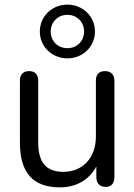

<svg xmlns="http://www.w3.org/2000/svg" viewBox="-20 -800 580 829"><path d="M239 9C308 9 365 -23 396 -81V-35C396 -8 411 7 437 7C460 7 474 -8 474 -35V-452C474 -479 457 -493 434 -493C408 -493 394 -479 394 -452V-210C394 -119 337 -58 254 -58C179 -58 145 -99 145 -185V-452C145 -479 131 -493 105 -493C82 -493 66 -479 66 -452V-184C66 -57 120 9 239 9ZM271 -548C338 -548 390 -599 390 -664C390 -729 338 -780 271 -780C204 -780 152 -729 152 -664C152 -599 204 -548 271 -548ZM271 -592C229 -592 199 -623 199 -664C199 -704 229 -736 271 -736C313 -736 343 -704 343 -664C343 -623 313 -592 271 -592Z"/></svg>

Font: SN Pro Book
Style: Regular
Weight: 350
Designer: Tobias Whetton
Foundry: Supernotes
Version: Version 1.003;Glyphs 3.3 (3324)